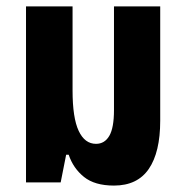

<svg xmlns="http://www.w3.org/2000/svg" viewBox="-20 -568 575 598"><path d="M335 10Q275 10 241.5 -17Q208 -44 194 -86H186L169 0H61V-548H206V-286Q206 -201 225 -160.5Q244 -120 279 -120Q306 -120 320.5 -145Q335 -170 335 -225V-548H479V-192Q479 -94 443.5 -42Q408 10 335 10Z"/></svg>

Font: Noto Sans Thai ExtCond ExtBd
Style: Regular
Weight: 800
Width: 2
Designer: Monotype Design Team
Foundry: Monotype Imaging Inc.
Version: Version 2.002; ttfautohint (v1.8.4.7-5d5b)